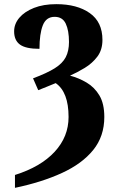

<svg xmlns="http://www.w3.org/2000/svg" viewBox="-20 -744 564 924"><path d="M52 98Q176 59 243 -13.5Q310 -86 310 -181Q310 -301 248 -344Q225 -335 204 -326Q183 -317 164 -310L139 -367Q206 -392 243.5 -415.5Q281 -439 296.5 -469Q312 -499 312 -542Q312 -597 296.5 -630Q281 -663 243 -663Q202 -663 186 -622Q170 -581 170 -509Q104 -509 76 -529.5Q48 -550 48 -593Q48 -629 73 -658.5Q98 -688 143.5 -706Q189 -724 251 -724Q351 -724 412 -681Q473 -638 473 -552Q473 -504 448.5 -471.5Q424 -439 387.5 -417Q351 -395 317 -380Q359 -369 397 -346.5Q435 -324 458.5 -284.5Q482 -245 482 -181Q482 -88 428.5 -22Q375 44 278 88.5Q181 133 52 160Z"/></svg>

Font: Noto Serif ExtraCondensed ExtraBold
Style: Regular
Weight: 800
Width: 2
Designer: Monotype Design Team
Foundry: Monotype Imaging Inc.
Version: Version 2.013; ttfautohint (v1.8.4.7-5d5b)